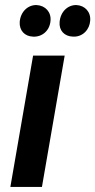

<svg xmlns="http://www.w3.org/2000/svg" viewBox="-20 -740 377 760"><path d="M21 0H146L236 -520H111ZM269 -595C309 -593 335 -625 337 -658C340 -692 317 -718 283 -720C248 -721 219 -693 216 -653C213 -620 234 -596 269 -595ZM111 -595C146 -593 177 -618 180 -658C183 -692 160 -718 125 -720C90 -721 61 -693 58 -653C56 -620 77 -596 111 -595Z"/></svg>

Font: Fixel Text 20240404 SemiBold
Style: Italic
Weight: 600
Width: 4
Italic angle: -10°
Designer: AlfaBravo + MacPaw
Foundry: Kyrylo Tkachov, Marchela Mozhyna, Serhii Makarenko, Maria Weinstein, Zakhar Kryvoshyya
Version: Version 1.211;Glyphs 3.2 (3225)